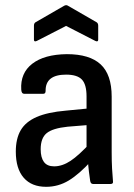

<svg xmlns="http://www.w3.org/2000/svg" viewBox="-20 -710 516 741"><path d="M339 0Q330 0 328 -12Q326 -24 323 -49Q320 -74 319 -96L314 -128V-338Q314 -384 296 -403Q278 -422 235 -422Q155 -422 156 -359Q156 -348 147 -348H73Q63 -348 62 -364Q58 -428 104.5 -464Q151 -500 238 -501Q326 -501 368.5 -461.5Q411 -422 411 -337V-122Q411 -87 412.5 -59.5Q414 -32 416 -11Q418 0 407 0ZM158 11Q102 11 71.5 -24Q41 -59 41 -125Q41 -175 60 -207.5Q79 -240 121.5 -258.5Q164 -277 234 -283L327 -292V-228L241 -221Q183 -215 160 -196Q137 -177 137 -134Q137 -102 149.5 -85Q162 -68 189 -68Q220 -68 252 -89Q284 -110 331 -161L334 -91Q286 -38 245.5 -13.5Q205 11 158 11ZM122 -552Q111 -547 111 -557V-611Q111 -620 117 -624L228 -688Q236 -692 242 -688L353 -624Q359 -620 359 -611V-557Q359 -547 348 -552L235 -610Z"/></svg>

Font: Sofia Sans Semi Condensed SemiBold
Style: Regular
Weight: 600
Designer: Botio Nikoltchev, Ani Petrova
Foundry: lettersoup
Version: Version 4.100